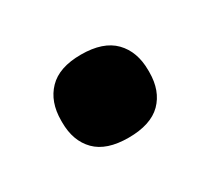

<svg xmlns="http://www.w3.org/2000/svg" viewBox="-49 -411 324 296"><g transform="rotate(-30 113.0 -263.0)"><path d="M112.5 -189.1Q73.5 -189.1 54.5 -208.3Q35.4 -227.6 35.4 -260.7V-264.1Q35.4 -297.4 54.5 -317.1Q73.5 -336.9 112.5 -336.9Q152 -336.9 171.3 -317.1Q190.5 -297.4 190.5 -264.1V-260.7Q190.5 -227.6 171.3 -208.3Q152 -189.1 112.5 -189.1Z"/></g></svg>

Font: Anek Bangla Medium
Style: Regular
Weight: 500
Designer: Sulekha Rajkumar (Bangla), Yesha Goshar (Latin)
Foundry: Ek Type
Version: Version 1.003